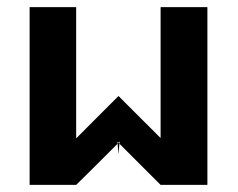

<svg xmlns="http://www.w3.org/2000/svg" viewBox="-20 -520 670 540"><path d="M431.7 -131.7V-500H563.3V0H431.7L315.8 -115.8L316.7 -122.5L313.3 -118.3L310 -121.7L310.8 -115.8Q209.2 -14.2 194.2 0H63.3V-500H194.2V-130.8L313.3 -250ZM313.3 -118.3 310.8 -115.8 313.3 -85.8 315.8 -115.8Z"/></svg>

Font: 0xA000-Squareish
Style: Squareish-Bold
Weight: 700
Version: Version 0.1